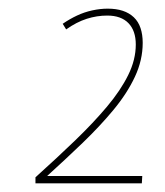

<svg xmlns="http://www.w3.org/2000/svg" viewBox="-20 -792 382 444"><path d="M62 -368V-382Q112 -427 154 -467.5Q196 -508 227.5 -545.5Q259 -583 276.5 -618.5Q294 -654 294 -689Q294 -721 277 -738.5Q260 -756 228 -756Q204 -756 180.5 -748.5Q157 -741 133 -724L125 -737Q141 -748 158 -756Q175 -764 193.5 -768Q212 -772 229 -772Q249 -772 264 -767Q279 -762 289.5 -752Q300 -742 305 -727Q310 -712 310 -693Q310 -653 292 -614.5Q274 -576 242.5 -538Q211 -500 171.5 -462Q132 -424 89 -385H309L308 -368Z"/></svg>

Font: Georama ExtraCondensed Thin Thin
Style: Italic
Weight: 250
Italic angle: -9°
Version: Version 1.001